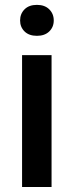

<svg xmlns="http://www.w3.org/2000/svg" viewBox="-20 -749 295 769"><path d="M60.5 -667Q60.5 -693.8 78.4 -711.7Q96.2 -729.5 127.9 -729.5Q159.2 -729.5 177.2 -711.7Q195.3 -693.8 195.3 -667Q195.3 -640.6 177.2 -623Q159.2 -605.5 127.9 -605.5Q96.2 -605.5 78.4 -623Q60.5 -640.6 60.5 -667ZM186.5 -528.3V0H68.4V-528.3Z"/></svg>

Font: Vazirmatn FD Medium
Style: Regular
Weight: 500
Designer: Saber Rastikerdar
Foundry: Saber Rastikerdar
Version: Version 33.003